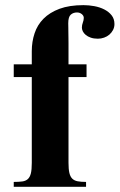

<svg xmlns="http://www.w3.org/2000/svg" viewBox="-20 -723 463 743"><path d="M422.9 -629.9Q422.9 -649.9 411.9 -663.8Q400.9 -677.7 383.5 -686.5Q366.2 -695.3 345 -699.2Q323.7 -703.1 303.2 -703.1Q248.5 -703.1 210.4 -689Q172.4 -674.8 148.4 -650.6Q124.5 -626.5 113.8 -594Q103 -561.5 103 -524.9V-474.1H33.2V-424.8H103V-92.8Q103 -66.4 99.4 -51.8Q95.7 -37.1 87.4 -29.8Q79.1 -22.5 65.9 -20.8Q52.7 -19 33.2 -19V0H313V-19Q293.5 -19 280.5 -21.5Q267.6 -23.9 259.8 -31.5Q252 -39.1 248.5 -53.7Q245.1 -68.4 245.1 -92.8V-424.8H314.9V-474.1H245.1V-555.2Q245.1 -564.9 244.9 -575.9Q244.6 -586.9 244.6 -597.2Q244.6 -607.9 244.4 -617.2Q244.1 -626.5 244.1 -632.8Q244.1 -657.7 253.9 -666.3Q263.7 -674.8 277.8 -674.8Q288.6 -674.8 296.4 -668.5Q304.2 -662.1 304.2 -653.8Q304.2 -645 300.5 -635.5Q296.9 -626 296.9 -616.2Q296.9 -609.4 300.5 -601.8Q304.2 -594.2 311.8 -587.9Q319.3 -581.5 331.1 -577.4Q342.8 -573.2 358.9 -573.2Q371.1 -573.2 382.8 -577.4Q394.5 -581.5 403.3 -589.1Q412.1 -596.7 417.5 -607.2Q422.9 -617.7 422.9 -629.9Z"/></svg>

Font: Galatia SIL
Style: Bold
Weight: 700
Designer: Development by SIL's NRSI team
Version: Version 2.1